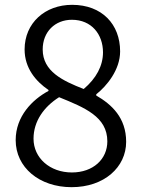

<svg xmlns="http://www.w3.org/2000/svg" viewBox="-20 -763 589 796"><path d="M277 13C412 13 503 -70 503 -175C503 -275 443 -330 379 -367V-372C422 -406 478 -473 478 -550C478 -662 403 -743 279 -743C167 -743 82 -668 82 -558C82 -481 128 -426 181 -390V-386C114 -350 45 -281 45 -182C45 -69 143 13 277 13ZM327 -394C240 -428 157 -467 157 -558C157 -631 208 -681 278 -681C360 -681 407 -620 407 -546C407 -490 379 -438 327 -394ZM278 -48C187 -48 119 -108 119 -188C119 -261 163 -321 225 -360C331 -317 425 -279 425 -177C425 -103 366 -48 278 -48Z"/></svg>

Font: Source Han Sans JP Normal
Style: Regular
Weight: 350
Designer: Ryoko NISHIZUKA 西塚涼子 (kana, bopomofo & ideographs); Paul D. Hunt (Latin, Greek & Cyrillic); Sandoll Communications 산돌커뮤니
Foundry: Adobe
Version: Version 2.002;hotconv 1.0.116;makeotfexe 2.5.65601